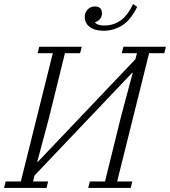

<svg xmlns="http://www.w3.org/2000/svg" viewBox="-35 -929 840 949"><path d="M-7 -32H68L226 -666H151L159 -698H369L361 -666H286L206 -342L149 -129H152L634 -636L642 -666H567L575 -698H785L777 -666H702L544 -32H619L611 0H401L409 -32H484L564 -356L621 -569H618L136 -62L128 -32H203L195 0H-15ZM477 -777Q433 -777 408.5 -796Q384 -815 384 -844Q384 -867 398 -882Q412 -897 434 -897Q469 -897 469 -863Q469 -845 458 -833.5Q447 -822 436 -820V-816Q448 -803 482 -803Q525 -803 560 -827Q595 -851 623 -909L643 -895Q610 -828 567.5 -802.5Q525 -777 477 -777Z"/></svg>

Font: IBM Plex Serif Light
Style: Italic
Weight: 300
Italic angle: -14°
Designer: Mike Abbink, Paul van der Laan, Pieter van Rosmalen
Foundry: Bold Monday
Version: Version 3.001